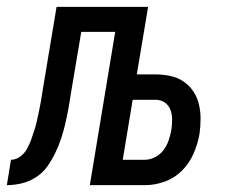

<svg xmlns="http://www.w3.org/2000/svg" viewBox="-60 -540 680 560"><path d="M-40 0 -28 -74Q-14 -74 -1.5 -83Q11 -92 18.5 -105.5Q26 -119 31 -133Q36 -147 40.5 -161Q45 -175 48 -189Q51 -203 54 -217Q57 -231 59.5 -245.5Q62 -260 64 -274L105 -520H372L339 -323H393Q415 -323 436.5 -318.5Q458 -314 475 -302.5Q492 -291 503.5 -274Q515 -257 520 -236.5Q525 -216 525 -194Q525 -172 522 -150Q517 -121 505 -93Q493 -65 471.5 -43Q450 -21 421 -10.5Q392 0 363 0H202L276 -447H177L146 -263Q143 -242 139 -220.5Q135 -199 130 -177.5Q125 -156 118 -135Q111 -114 101 -93.5Q91 -73 77.5 -54Q64 -35 44 -22.5Q24 -10 2.5 -5Q-19 0 -40 0ZM363 -74Q378 -74 393 -82Q408 -90 417.5 -103Q427 -116 432 -131Q437 -146 440 -162Q442 -177 442 -192Q442 -207 437 -220Q432 -233 420.5 -241Q409 -249 394 -249H327L298 -74Z"/></svg>

Font: Iosevka Extended Oblique
Style: Regular
Weight: 400
Width: 7
Italic angle: -9°
Monospace: yes
Designer: Belleve Invis
Foundry: Belleve Invis
Version: Version 32.0.1; ttfautohint (v1.8.4)